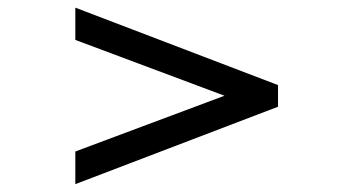

<svg xmlns="http://www.w3.org/2000/svg" viewBox="-20 -507 910 494"><path d="M695.3 -288.1 173.8 -487.3V-404.3L557.6 -260.7L173.8 -117.2V-33.2L695.3 -232.4Z"/></svg>

Font: Namkio Khamti Book
Style: Bold
Weight: 800
Designer: Debbi Hosken
Foundry: SIL International
Version: Version 3.917